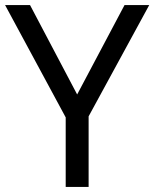

<svg xmlns="http://www.w3.org/2000/svg" viewBox="-20 -734 606 754"><path d="M283 -363 469 -714H566L328 -277V0H238V-273L0 -714H98Z"/></svg>

Font: Noto Sans Mongolian
Style: Regular
Weight: 400
Designer: Monotype Design Team
Foundry: Monotype Imaging Inc.
Version: Version 3.001; ttfautohint (v1.8.4.7-5d5b)